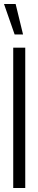

<svg xmlns="http://www.w3.org/2000/svg" viewBox="-24 -938 188 958"><path d="M49 -766 -4 -918H54L91 -766ZM42 0V-700H102V0Z"/></svg>

Font: Stick No Bills Light
Style: Regular
Weight: 300
Version: Version 2.000